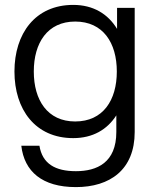

<svg xmlns="http://www.w3.org/2000/svg" viewBox="-20 -552 632 784"><path d="M290 212C429 212 530 141 530 -13V-520H458V-434C421 -495 361 -532 279 -532C124 -532 39 -415 39 -260C39 -105 124 12 279 12C359 12 418 -23 455 -81V-13C455 112 376 147 290 147C206 147 153 117 141 43H67C79 148 152 212 290 212ZM118 -260C118 -377 174 -464 287 -464C401 -464 457 -377 457 -260C457 -143 401 -56 287 -56C174 -56 118 -143 118 -260Z"/></svg>

Font: Aspekta 350
Style: Regular
Weight: 350
Designer: Ivo Dolenc
Version: Version 2.000